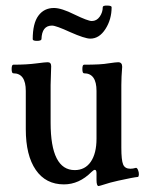

<svg xmlns="http://www.w3.org/2000/svg" viewBox="-20 -638 521 676"><path d="M297.9 -502Q278.8 -502 227.1 -524.9Q177.2 -547.9 163.1 -547.9Q127.4 -547.9 126 -500Q125 -494.1 110.1 -494.1Q95.2 -494.1 95.2 -500Q95.2 -555.7 115.2 -582.8Q135.3 -609.9 169.9 -609.9Q196.3 -609.9 242.2 -586.9Q289.6 -564 303.2 -564Q320.3 -564 331.1 -579.3Q341.8 -594.7 341.8 -612.8Q341.8 -618.7 357.4 -618.4Q373 -618.2 373 -612.8Q373 -569.8 351.3 -535.9Q329.6 -502 297.9 -502ZM327.1 17.1Q319.8 17.1 319.8 -4.9V-27.8Q319.8 -40 314 -40Q309.6 -40 301.8 -32.2Q258.3 11.2 205.1 11.2Q141.1 11.2 106 -39.8Q70.8 -90.8 70.8 -183.1V-317.9Q70.8 -379.9 26.9 -379.9Q21 -379.9 21 -395Q21 -410.2 26.9 -410.2Q74.7 -410.2 109.9 -415Q139.2 -418.9 147.9 -418.9Q160.2 -418.9 160.2 -404.8Q158.2 -353 158.2 -338.9V-206.1Q158.2 -39.1 243.2 -39.1Q279.3 -39.1 299.6 -68.4Q319.8 -97.7 319.8 -149.9V-317.9Q319.8 -379.9 275.9 -379.9Q270 -379.9 270 -395Q270 -410.2 275.9 -410.2Q336.9 -410.2 361.8 -415Q388.7 -418.9 396 -418.9Q410.2 -418.9 410.2 -402.8Q407.2 -367.2 407.2 -338.9V-118.2Q407.2 -73.7 413.6 -58.8Q419.9 -43.9 439 -43.9Q447.8 -43.9 458 -46.9Q462.4 -47.9 465.8 -39.8Q469.2 -31.7 469 -24.2Q468.8 -16.6 465.8 -15.1Q450.2 -13.7 397 -2Q370.6 3.4 335 15.1Q329.1 17.1 327.1 17.1Z"/></svg>

Font: Junicode SmCond Medium
Style: Regular
Weight: 500
Width: 4
Designer: Peter S. Baker
Version: Version 2.206